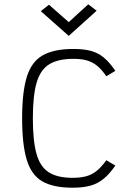

<svg xmlns="http://www.w3.org/2000/svg" viewBox="-20 -860 640 894"><path d="M318 14Q228 14 177 -15.5Q126 -45 104.5 -116Q83 -187 83 -309Q83 -432 105 -502.5Q127 -573 179 -602.5Q231 -632 322 -632Q370 -632 403.5 -623Q437 -614 464 -591.5Q491 -569 517 -530L475 -505Q454 -536 432.5 -553.5Q411 -571 385 -578.5Q359 -586 322 -586Q250 -586 209 -560.5Q168 -535 150.5 -475Q133 -415 133 -309Q133 -204 150 -143.5Q167 -83 207.5 -57.5Q248 -32 318 -32Q355 -32 382 -39.5Q409 -47 431 -65Q453 -83 475 -114L517 -89Q490 -50 462.5 -27.5Q435 -5 401 4.5Q367 14 318 14ZM300 -693 170 -808 208 -838 300 -757 391 -840 430 -810Z"/></svg>

Font: Victor Mono Thin
Style: Regular
Weight: 100
Monospace: yes
Designer: Rune Bjørnerås
Version: Version 1.561;gftools[0.9.30]